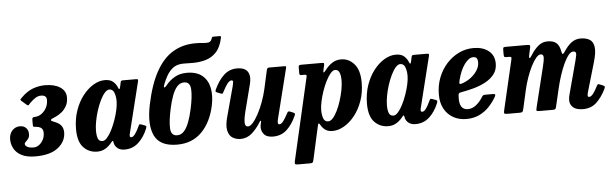

<svg xmlns="http://www.w3.org/2000/svg" viewBox="-82 -1020 4783 1493"><g transform="rotate(-5 2309.0 -273.5)"><path d="M-24 -138Q-24 -181.5 0.5 -207.8Q25 -234 61.5 -234Q89.5 -234 107.8 -216.2Q126 -198.5 126 -168.5Q126 -145.5 116 -132.2Q106 -119 96.2 -110.5Q86.5 -102 86.5 -93Q86.5 -80.5 103 -70.5Q119.5 -60.5 152 -60.5Q176.5 -60.5 196.5 -75.5Q216.5 -90.5 228.5 -114.5Q240.5 -138.5 240.5 -166.5Q240.5 -189.5 229.5 -201.5Q218.5 -213.5 193.5 -217.5Q179 -220.5 170.2 -219.8Q161.5 -219 161.5 -241V-272.5Q161.5 -294.5 172.2 -294.8Q183 -295 198 -298Q233.5 -304.5 261 -339Q288.5 -373.5 288.5 -420Q288.5 -457 244.5 -457Q222 -457 201.5 -444.2Q181 -431.5 157 -407.5Q148 -398.5 143.5 -392.8Q139 -387 128 -396L90.5 -428.5Q79.5 -437.5 84 -442.8Q88.5 -448 97.5 -457Q142 -501 188.2 -518Q234.5 -535 282.5 -535Q356 -535 400.5 -505.8Q445 -476.5 445 -426Q445 -386 429 -358Q413 -330 390.2 -312Q367.5 -294 346.5 -284.5Q322.5 -273.5 314.2 -270.5Q306 -267.5 306 -260Q306 -254 316 -250.8Q326 -247.5 340.5 -240.5Q399.5 -216.5 399.5 -157.5Q399.5 -86.5 338.8 -38.2Q278 10 162 10Q93 10 52.2 -12Q11.5 -34 -6.2 -68Q-24 -102 -24 -138Z M1036 -129.5Q1009 -63.5 964.2 -23Q919.5 17.5 857 17.5Q823.5 17.5 803.5 2Q783.5 -13.5 777.5 -35Q776 -41.5 775.2 -45.2Q774.5 -49 774 -52Q772 -59 768.5 -57.8Q765 -56.5 758 -47.5Q737.5 -20.5 709 -2.8Q680.5 15 644 15Q579.5 15 536.5 -30Q493.5 -75 493.5 -172.5Q493.5 -251 516.2 -317Q539 -383 576.5 -431.5Q614 -480 659.2 -507Q704.5 -534 749 -534Q792.5 -534 814.8 -513.5Q837 -493 846.5 -468.5Q851 -455.5 855.5 -454.5Q860 -453.5 864 -472L871 -505.5Q872.5 -513.5 876.2 -516.8Q880 -520 890.5 -520H987.5Q1004 -520 1006.5 -516Q1009 -512 1005.5 -499L908.5 -107.5Q907 -103 906 -96.8Q905 -90.5 905 -86.5Q905 -73.5 917 -73.5Q930.5 -73.5 946.5 -94.8Q962.5 -116 980 -155Q984.5 -165.5 987.8 -167.5Q991 -169.5 1002.5 -165.5L1028.5 -156Q1038.5 -152 1039.8 -147.2Q1041 -142.5 1036 -129.5ZM827 -362.5Q827 -400 816 -429Q805 -458 778 -458Q760 -458 741.2 -436.5Q722.5 -415 705.5 -379.8Q688.5 -344.5 675.2 -303Q662 -261.5 654.5 -220.8Q647 -180 647 -147.5Q647 -107 656.5 -85.2Q666 -63.5 690 -63.5Q708 -63 727.2 -84.8Q746.5 -106.5 764.2 -141.5Q782 -176.5 796.2 -217.2Q810.5 -258 818.8 -296.2Q827 -334.5 827 -362.5Z M1678 -782.5Q1662.5 -709.5 1626.5 -671.8Q1590.5 -634 1542.8 -620.8Q1495 -607.5 1444 -607.5Q1408 -607.5 1376.5 -608.5Q1345 -609.5 1316.8 -599.8Q1288.5 -590 1262.2 -560Q1236 -530 1210.5 -467.5Q1200 -443.5 1204.5 -437.8Q1209 -432 1227 -454Q1255.5 -489.5 1295.5 -512.2Q1335.5 -535 1389.5 -535Q1465.5 -535 1509 -499.2Q1552.5 -463.5 1565 -402.5Q1577.5 -341.5 1561.5 -265Q1534 -135.5 1459.2 -60.2Q1384.5 15 1267.5 15Q1133.5 15 1091.5 -72Q1049.5 -159 1081.5 -312.5Q1114.5 -471 1169.5 -569Q1224.5 -667 1301.2 -712.5Q1378 -758 1476 -758Q1511.5 -758 1538 -754.8Q1564.5 -751.5 1581.5 -756Q1598.5 -760.5 1605.5 -783.5Q1608.5 -792 1610.5 -794.5Q1612.5 -797 1622.5 -797H1668Q1676.5 -797 1678 -794.2Q1679.5 -791.5 1678 -782.5ZM1241 -270Q1219.5 -172.5 1222.5 -115Q1225.5 -57.5 1273.5 -57.5Q1305 -57.5 1327.5 -82.8Q1350 -108 1366.2 -151.5Q1382.5 -195 1394.5 -250Q1416 -347.5 1412.5 -405Q1409 -462.5 1362 -462.5Q1330 -462.5 1307.5 -437.2Q1285 -412 1269 -368.5Q1253 -325 1241 -270Z M1604 -387.5Q1636.5 -456.5 1679.2 -495.8Q1722 -535 1781 -535Q1843.5 -535 1865 -500Q1886.5 -465 1871.5 -406.5L1818.5 -200Q1804 -144.5 1804 -111.2Q1804 -78 1829 -78Q1845.5 -78 1866.8 -102Q1888 -126 1909.5 -166Q1931 -206 1949.2 -255Q1967.5 -304 1979 -354L2011.5 -500.5Q2013.5 -509.5 2017 -514.8Q2020.5 -520 2032 -520H2143Q2157.5 -520 2161.2 -518Q2165 -516 2162 -504.5L2064.5 -114.5Q2061 -101 2060.8 -87.2Q2060.5 -73.5 2073 -73.5Q2088 -73.5 2104 -95Q2120 -116.5 2139 -152.5Q2143.5 -161.5 2147.5 -165Q2151.5 -168.5 2162 -165L2186.5 -155Q2196.5 -151 2199 -146.5Q2201.5 -142 2196.5 -130.5Q2166 -62 2122.5 -22.2Q2079 17.5 2015 17.5Q1964.5 17.5 1942.5 -10.8Q1920.5 -39 1926 -78L1932 -105Q1933.5 -113.5 1930 -114Q1926.5 -114.5 1922 -106.5Q1889 -53 1850.5 -19.5Q1812 14 1762.5 14Q1729 14 1701 -2.5Q1673 -19 1663.5 -60.8Q1654 -102.5 1676.5 -179L1736.5 -401Q1739.5 -412.5 1742 -429.2Q1744.5 -446 1730.5 -446Q1715 -446 1698.2 -424.5Q1681.5 -403 1661 -362.5Q1656.5 -353 1653 -350Q1649.5 -347 1638.5 -351.5L1610 -363Q1600 -367 1599.8 -371.8Q1599.5 -376.5 1604 -387.5Z M2283.5 -520H2440.5Q2455 -520 2458.2 -517Q2461.5 -514 2458.5 -500.5L2451 -467.5Q2442 -426 2467 -460Q2491.5 -493 2522.5 -513.8Q2553.5 -534.5 2593 -534.5Q2653 -534.5 2695.5 -486.8Q2738 -439 2738 -342Q2738 -263.5 2714.8 -198.2Q2691.5 -133 2653.5 -85.2Q2615.5 -37.5 2570 -11.5Q2524.5 14.5 2480 14.5Q2447 14.5 2425.5 0Q2404 -14.5 2391 -37.5Q2381 -54.5 2377 -53.5Q2373 -52.5 2368.5 -32L2311.5 225.5Q2308.5 240 2303.8 245Q2299 250 2283 250H2189.5Q2169 250 2166.5 244Q2164 238 2167 222.5L2313.5 -416Q2316.5 -429 2315.5 -434.5Q2314.5 -440 2299.5 -440H2277.5Q2265 -440 2262.8 -444.2Q2260.5 -448.5 2260.5 -463V-499Q2260.5 -513.5 2265.2 -516.8Q2270 -520 2283.5 -520ZM2405.5 -154.5Q2405.5 -117 2415.5 -90Q2425.5 -63 2453 -63Q2471.5 -63 2490 -84Q2508.5 -105 2525.2 -139.5Q2542 -174 2555 -215.2Q2568 -256.5 2575.8 -297.2Q2583.5 -338 2583.5 -370.5Q2583.5 -412 2573.5 -434.2Q2563.5 -456.5 2540.5 -456.5Q2523 -456.5 2504.2 -434.5Q2485.5 -412.5 2467.8 -377.2Q2450 -342 2436 -301Q2422 -260 2413.8 -221.2Q2405.5 -182.5 2405.5 -154.5Z M3307 -129.5Q3280 -63.5 3235.2 -23Q3190.5 17.5 3128 17.5Q3094.5 17.5 3074.5 2Q3054.5 -13.5 3048.5 -35Q3047 -41.5 3046.2 -45.2Q3045.5 -49 3045 -52Q3043 -59 3039.5 -57.8Q3036 -56.5 3029 -47.5Q3008.5 -20.5 2980 -2.8Q2951.5 15 2915 15Q2850.5 15 2807.5 -30Q2764.5 -75 2764.5 -172.5Q2764.5 -251 2787.2 -317Q2810 -383 2847.5 -431.5Q2885 -480 2930.2 -507Q2975.5 -534 3020 -534Q3063.5 -534 3085.8 -513.5Q3108 -493 3117.5 -468.5Q3122 -455.5 3126.5 -454.5Q3131 -453.5 3135 -472L3142 -505.5Q3143.5 -513.5 3147.2 -516.8Q3151 -520 3161.5 -520H3258.5Q3275 -520 3277.5 -516Q3280 -512 3276.5 -499L3179.5 -107.5Q3178 -103 3177 -96.8Q3176 -90.5 3176 -86.5Q3176 -73.5 3188 -73.5Q3201.5 -73.5 3217.5 -94.8Q3233.5 -116 3251 -155Q3255.5 -165.5 3258.8 -167.5Q3262 -169.5 3273.5 -165.5L3299.5 -156Q3309.5 -152 3310.8 -147.2Q3312 -142.5 3307 -129.5ZM3098 -362.5Q3098 -400 3087 -429Q3076 -458 3049 -458Q3031 -458 3012.2 -436.5Q2993.5 -415 2976.5 -379.8Q2959.5 -344.5 2946.2 -303Q2933 -261.5 2925.5 -220.8Q2918 -180 2918 -147.5Q2918 -107 2927.5 -85.2Q2937 -63.5 2961 -63.5Q2979 -63 2998.2 -84.8Q3017.5 -106.5 3035.2 -141.5Q3053 -176.5 3067.2 -217.2Q3081.5 -258 3089.8 -296.2Q3098 -334.5 3098 -362.5Z M3327.5 -195Q3327.5 -266.5 3351.5 -327.8Q3375.5 -389 3417.2 -435Q3459 -481 3512.8 -506.8Q3566.5 -532.5 3626.5 -532.5Q3700 -532.5 3744.8 -496.8Q3789.5 -461 3789.5 -397.5Q3789.5 -348.5 3762.8 -314Q3736 -279.5 3692.5 -256.5Q3649 -233.5 3598.2 -219.8Q3547.5 -206 3499.5 -198Q3487.5 -196 3483.5 -190.2Q3479.5 -184.5 3479.5 -169Q3476 -113.5 3492.5 -88.2Q3509 -63 3543 -63Q3578 -63 3608.5 -87.8Q3639 -112.5 3661.5 -150Q3666 -157.5 3671.2 -160.2Q3676.5 -163 3689.5 -163H3741.5Q3759.5 -163 3763.2 -158.8Q3767 -154.5 3759.5 -140.5Q3737 -101 3704.5 -66Q3672 -31 3627.2 -9.2Q3582.5 12.5 3524.5 12.5Q3468.5 12.5 3424 -12Q3379.5 -36.5 3353.5 -82.8Q3327.5 -129 3327.5 -195ZM3510 -264.5Q3546.5 -275 3579.2 -298.5Q3612 -322 3633 -353.8Q3654 -385.5 3654 -420.5Q3654 -438.5 3646.2 -450.2Q3638.5 -462 3618.5 -462Q3584.5 -462 3550.2 -415Q3516 -368 3497 -289.5Q3493.5 -273.5 3495 -266.8Q3496.5 -260 3510 -264.5Z M3877.5 -520H4042Q4058.5 -520 4064 -517.2Q4069.5 -514.5 4067 -500L4054 -440Q4050 -419.5 4054.8 -416.8Q4059.5 -414 4073 -436.5Q4100.5 -481 4132.5 -507.5Q4164.5 -534 4205.5 -534Q4252 -534 4275 -512.5Q4298 -491 4305 -448.5Q4309.5 -426.5 4315 -426Q4320.5 -425.5 4332.5 -444Q4361.5 -488.5 4392.2 -511.2Q4423 -534 4462.5 -534Q4505 -534 4533 -517.5Q4561 -501 4567 -459.2Q4573 -417.5 4550.5 -341L4485.5 -118Q4483 -110.5 4481.2 -101.5Q4479.5 -92.5 4479.5 -89Q4479.5 -75.5 4491.5 -75.5Q4505 -75.5 4522 -96.5Q4539 -117.5 4556.5 -154Q4562 -164.5 4565.8 -167Q4569.5 -169.5 4581 -165L4603 -156Q4616.5 -150.5 4618.2 -145.8Q4620 -141 4613 -125.5Q4582 -62.5 4540.2 -23.8Q4498.5 15 4434.5 15Q4385 15 4359 -6.2Q4333 -27.5 4333 -64.5Q4333 -74.5 4335.2 -86.8Q4337.5 -99 4340 -108.5L4396.5 -320Q4412 -375.5 4418 -406.8Q4424 -438 4397 -438Q4378.5 -438 4359.5 -414Q4340.5 -390 4322 -350Q4303.5 -310 4287.5 -261Q4271.5 -212 4260 -162L4227 -21Q4224 -9 4219.8 -4.5Q4215.5 0 4200.5 0H4096Q4075.5 0 4073.5 -4.8Q4071.5 -9.5 4075.5 -27L4151 -334Q4164.5 -386 4165 -412Q4165.5 -438 4142.5 -438Q4126.5 -438 4107 -415Q4087.5 -392 4068 -353.5Q4048.5 -315 4031.5 -266.8Q4014.5 -218.5 4003.5 -168L3971 -23.5Q3967.5 -10 3963 -5Q3958.5 0 3942 0H3848.5Q3824 0 3821.2 -5.8Q3818.5 -11.5 3823 -30L3912.5 -414.5Q3916 -430.5 3914.2 -435.2Q3912.5 -440 3896 -440H3880Q3865.5 -440 3861 -443.2Q3856.5 -446.5 3856.5 -463V-496Q3856.5 -511 3859.5 -515.5Q3862.5 -520 3877.5 -520Z"/></g></svg>

Font: Besley* Narrow
Style: Bold Italic
Weight: 700
Width: 4
Italic angle: -13°
Designer: Owen Earl
Foundry: indestructible type*
Version: Version 3.000; ttfautohint (v1.8.3)